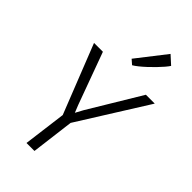

<svg xmlns="http://www.w3.org/2000/svg" viewBox="-309 -1124 1210 1210"><g transform="rotate(45 296.0 -519.5)"><path d="M267 0H196L233 -286L51 -747H130L257 -400L277 -350L304 -400L513 -747H592L303 -286ZM320 -817 289 -844 441 -1039 497 -988Q489 -975.5 473.2 -957Q457.5 -938.5 437 -917.5Q416.5 -896.5 395 -876.5Q373.5 -856.5 353.8 -840.8Q334 -825 320 -817Z"/></g></svg>

Font: Merriweather Sans Variable Regular
Style: Italic
Weight: 300
Italic angle: -8°
Designer: Eben Sorkin
Foundry: Eben Sorkin
Version: Version 2.001